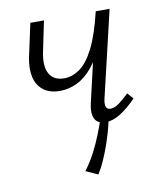

<svg xmlns="http://www.w3.org/2000/svg" viewBox="-72 -471 599 723"><g transform="rotate(-10 227.0 -109.5)"><path d="M159 -141Q120 -141 96 -159.5Q72 -178 64.5 -210Q57 -242 65 -284L93 -413H145L121 -297Q110 -244 126 -214.5Q142 -185 183 -185Q213 -185 242 -205Q271 -225 296.5 -275Q322 -325 343 -413H370Q355 -341 333 -289.5Q311 -238 284 -205Q257 -172 225 -156.5Q193 -141 159 -141ZM307 5Q290 5 278 -3Q266 -11 262 -29.5Q258 -48 265 -77L343 -413H396L318 -82Q314 -64 317.5 -53Q321 -42 334 -42Q350 -42 367 -54.5Q384 -67 406 -88L426 -65Q394 -32 364.5 -13.5Q335 5 307 5ZM246 194 200 173Q222 144 239 111.5Q256 79 269 46Q282 13 292 -18L321 -10Q317 13 309.5 39.5Q302 66 292.5 93Q283 120 271.5 146Q260 172 246 194Z"/></g></svg>

Font: Ysabeau Infant Light
Style: Italic
Weight: 300
Italic angle: -12°
Designer: Christian Thalmann (Catharsis Fonts)
Version: Version 2.001;gftools[0.9.30]; featfreeze: ss01,ss02,lnum